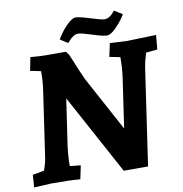

<svg xmlns="http://www.w3.org/2000/svg" viewBox="-94 -971 1012 1064"><g transform="rotate(-10 412.0 -439.0)"><path d="M213 -705H316L331 -685Q383 -559 394 -537L560 -230L601 -512Q608 -564 608 -623L548 -635L564 -710L661 -705L824 -710L817 -629L753 -623Q739 -580 733 -542L654 0H517L273 -450L235 -193Q227 -134 227 -77L288 -71L272 5Q221 0 109 0L12 5L17 -65L82 -77Q99 -124 103 -163L154 -512Q162 -562 162 -623L102 -635L117 -710Q165 -705 213 -705ZM400 -792Q373 -792 346 -760L337 -750L294 -778Q318 -819 349.5 -851Q381 -883 401.5 -883Q422 -883 482 -864Q542 -845 558 -845Q586 -845 610 -874L618 -883L663 -855Q656 -844 644.5 -827Q633 -810 605 -782Q577 -754 556 -754Q535 -754 476 -773Q417 -792 400 -792Z"/></g></svg>

Font: Andada SC
Style: Bold Italic
Weight: 700
Italic angle: -8.29999°
Designer: Carolina Giovagnoli
Foundry: Carolina Giovagnoli
Version: Version 1.003